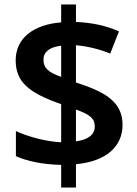

<svg xmlns="http://www.w3.org/2000/svg" viewBox="-20 -872 612 857"><path d="M253 -136V-35H319V-139C456 -152 527 -219 527 -315C527 -425 436 -465 319 -504V-670C368 -666 423 -653 472 -633L511 -732C454 -757 392 -771 319 -774V-852H253V-772C132 -763 50 -703 50 -603C50 -507 107 -458 253 -407V-237C184 -240 102 -263 51 -287V-175C102 -152 171 -138 253 -136ZM253 -668V-529C195 -549 174 -569 174 -606C174 -640 201 -662 253 -668ZM319 -241V-383C379 -362 403 -344 403 -308C403 -272 376 -249 319 -241Z"/></svg>

Font: Noto Sans Kannada UI SemiBold
Style: Regular
Weight: 600
Designer: Jelle Bosma - Monotype Design Team
Foundry: Monotype Imaging Inc.
Version: Version 2.005